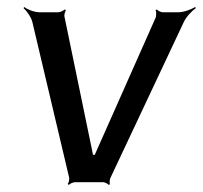

<svg xmlns="http://www.w3.org/2000/svg" viewBox="-20 -519 578 547"><path d="M488 -484H444C438 -484 429 -489 427 -492L423 -490C426 -486 425 -476 424 -470L250 -78H245L164 -470C162 -476 165 -486 168 -490L164 -492C162 -489 151 -484 146 -484H93C78 -484 58 -492 49 -499L47 -496C55 -489 68 -472 72 -457L177 -13C178 -8 176 2 173 5L176 8C179 4 189 0 194 0H274C279 0 288 5 290 8L293 6C292 2 292 -8 295 -13L504 -457C511 -472 528 -489 538 -496L536 -499C525 -492 503 -484 488 -484Z"/></svg>

Font: Gamestation Storm Oblique 
Style: Italic
Weight: 400
Designer: Jonas Hecksher
Foundry: Jonas Hecksher, Playtypeª, e-types AS
Version: Version 1.003